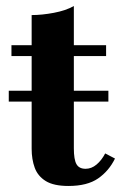

<svg xmlns="http://www.w3.org/2000/svg" viewBox="-20 -610 408 637"><path d="M9.1 -309H339.6V-273H9.1ZM361.5 -84Q341.5 -43 305.5 -18Q269.5 7 207 7Q158.5 7 132 -9.2Q105.5 -25.5 95.2 -53.5Q85 -81.5 85 -116.5V-424H18V-460H85V-560Q119 -560 158.8 -567.5Q198.5 -575 225 -590V-460H332V-424H225V-118Q225 -80.5 233.8 -65.2Q242.5 -50 264 -50Q283.5 -50 300.2 -64Q317 -78 329 -101Z"/></svg>

Font: Bodoni* 06pt
Style: Bold
Weight: 700
Version: Version 2.3